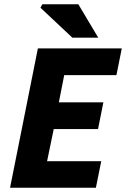

<svg xmlns="http://www.w3.org/2000/svg" viewBox="-20 -877 589 897"><path d="M27 0 157 -651H549L524 -526H280L255 -399H463L438 -274H231L200 -124H453L428 0ZM318 -701 169 -841 178 -857H346L439 -701Z"/></svg>

Font: Source Sans 3 ExtraBold
Style: Italic
Weight: 800
Italic angle: -11°
Version: Version 3.052;hotconv 1.1.0;makeotfexe 2.6.0